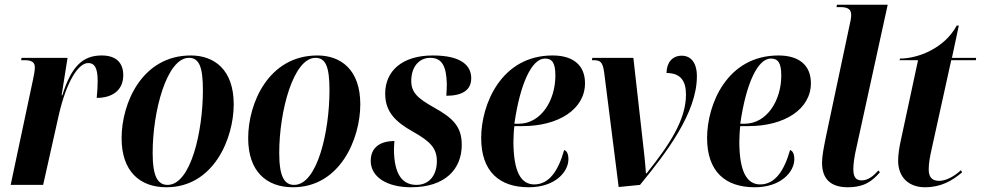

<svg xmlns="http://www.w3.org/2000/svg" viewBox="-20 -780 4138 810"><path d="M119 -443 25 0H162L229 -299C260 -432 309 -514 352 -514C376 -514 392 -499 392 -439C392 -420 391 -396 388 -367C450 -367 500 -396 500 -463C500 -515 470 -546 409 -546C330 -546 281 -501 243 -378H240L265 -536H71L69 -526H85C115 -526 127 -516 127 -496C127 -480 123 -463 119 -443Z M682 10C881 10 966 -195 966 -340C966 -486 884 -546 785 -546C580 -546 493 -346 493 -197C493 -58 569 10 682 10ZM687 0C645 0 624 -36 624 -135C624 -312 684 -536 777 -536C821 -536 836 -496 836 -399C836 -226 785 0 687 0Z M1216 10C1415 10 1500 -195 1500 -340C1500 -486 1418 -546 1319 -546C1114 -546 1027 -346 1027 -197C1027 -58 1103 10 1216 10ZM1221 0C1179 0 1158 -36 1158 -135C1158 -312 1218 -536 1311 -536C1355 -536 1370 -496 1370 -399C1370 -226 1319 0 1221 0Z M1714 10C1860 10 1928 -68 1928 -169C1928 -246 1891 -282 1810 -327C1741 -366 1715 -390 1715 -439C1715 -498 1748 -536 1795 -536C1846 -536 1863 -499 1865 -426C1865 -411 1864 -394 1863 -376C1926 -376 1968 -397 1968 -450C1968 -500 1931 -546 1806 -546C1676 -546 1605 -480 1605 -385C1605 -307 1650 -265 1723 -224C1796 -183 1823 -154 1823 -100C1823 -41 1791 0 1737 0C1679 0 1643 -42 1642 -148C1642 -159 1643 -172 1644 -185C1585 -185 1544 -159 1544 -101C1544 -35 1610 10 1714 10Z M2211 10C2323 10 2378 -56 2378 -108C2378 -133 2370 -144 2360 -147C2336 -62 2298 -2 2234 -2C2179 -2 2146 -53 2146 -184C2146 -198 2148 -236 2150 -248H2185C2336 -248 2448 -319 2448 -429C2448 -504 2399 -546 2311 -546C2094 -546 2010 -339 2010 -198C2010 -56 2087 10 2211 10ZM2168 -258H2150C2174 -426 2223 -533 2279 -533C2310 -533 2323 -514 2323 -461C2323 -357 2263 -258 2168 -258Z M2529 -473 2590 9 2680 0C2790 -134 2920 -303 2920 -458C2920 -518 2893 -545 2856 -545C2814 -545 2792 -513 2792 -472C2850 -472 2874 -440 2874 -381C2874 -275 2805 -170 2708 -49H2705C2702 -94 2697 -139 2691 -190L2652 -536H2479L2477 -526H2485C2514 -526 2523 -517 2529 -473Z M3164 10C3276 10 3331 -56 3331 -108C3331 -133 3323 -144 3313 -147C3289 -62 3251 -2 3187 -2C3132 -2 3099 -53 3099 -184C3099 -198 3101 -236 3103 -248H3138C3289 -248 3401 -319 3401 -429C3401 -504 3352 -546 3264 -546C3047 -546 2963 -339 2963 -198C2963 -56 3040 10 3164 10ZM3121 -258H3103C3127 -426 3176 -533 3232 -533C3263 -533 3276 -514 3276 -461C3276 -357 3216 -258 3121 -258Z M3556 10C3629 10 3661 -18 3692 -53L3686 -61C3665 -38 3643 -19 3615 -19C3590 -19 3580 -34 3580 -67C3580 -86 3584 -120 3593 -157L3725 -760H3511L3509 -750H3526C3563 -750 3571 -736 3571 -716C3571 -706 3568 -689 3564 -673L3466 -211C3455 -157 3448 -122 3448 -93C3448 -26 3484 10 3556 10Z M3882 10C3950 10 3996 -17 4039 -53L4034 -62C4006 -36 3971 -17 3942 -17C3910 -17 3898 -35 3898 -66C3898 -91 3903 -119 3911 -154L3993 -526H4097L4098 -536H3996L4025 -672H4016C3966 -578 3855 -533 3777 -533L3775 -526H3853L3781 -191C3773 -155 3769 -127 3769 -100C3770 -30 3816 10 3882 10Z"/></svg>

Font: Noto Serif Display Condensed
Style: Bold Italic
Weight: 700
Width: 3
Italic angle: -12°
Designer: Monotype Design Team
Foundry: Monotype Imaging Inc.
Version: Version 2.009